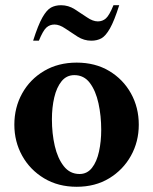

<svg xmlns="http://www.w3.org/2000/svg" viewBox="-20 -706 587 736"><path d="M274 10Q203 10 149 -22.5Q95 -55 65 -109Q35 -163 35 -228Q35 -294 65 -348Q95 -402 149 -434Q203 -466 274 -466Q345 -466 398.5 -434Q452 -402 482 -348Q512 -294 512 -228Q512 -163 482 -109Q452 -55 398.5 -22.5Q345 10 274 10ZM285 -39Q314 -39 332.5 -62.5Q351 -86 359.5 -125Q368 -164 368 -208Q368 -262 357.5 -310Q347 -358 324.5 -388Q302 -418 265 -418Q235 -418 216 -394.5Q197 -371 188 -332.5Q179 -294 179 -249Q179 -194 190 -146.5Q201 -99 224.5 -69Q248 -39 285 -39ZM107 -550Q126 -610 142.5 -639Q159 -668 175.5 -677Q192 -686 214 -686Q242 -686 266.5 -670.5Q291 -655 313.5 -639.5Q336 -624 355 -624Q373 -624 386 -635.5Q399 -647 415 -686H437Q418 -626 401.5 -597Q385 -568 368.5 -559Q352 -550 330 -550Q302 -550 277.5 -565.5Q253 -581 230.5 -596.5Q208 -612 189 -612Q171 -612 158 -600.5Q145 -589 129 -550Z"/></svg>

Font: Spectral
Style: Bold
Weight: 700
Designer: Jean-Baptiste Levee
Foundry: Production Type
Version: Version 2.001